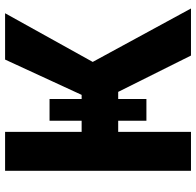

<svg xmlns="http://www.w3.org/2000/svg" viewBox="-28 -739 767 751"><g transform="rotate(-90 355.5 -363.5)"><path d="M258.8 -174.3V-553.2H343.8V-174.3ZM215.3 0H63V-727.1H215.3V-427.7H359.9L498 -727.1H679.2L488.8 -384.3L697.8 0H513.7L371.6 -284.7H215.3Z"/></g></svg>

Font: My Font
Style: Bold
Weight: 500
Designer: Rasmus Andersson
Foundry: rsms
Version: Version 0.001